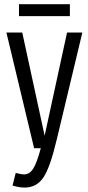

<svg xmlns="http://www.w3.org/2000/svg" viewBox="-20 -690 411 894"><path d="M138.8 0H170Q150.8 71.6 133.7 96.8Q116.6 122 92.8 122Q84 122 72.7 119.7Q61.4 117.4 53.2 115.2L38.4 174Q56.4 179.6 70.3 181.5Q84.2 183.4 94.6 183.4Q150.2 183.4 181.9 136.7Q213.6 90 245 -43.6L363.4 -538.6H292.2L187.8 -58.2L83.6 -538.6H9.8ZM68.4 -615H305.4V-670.4H68.4Z"/></svg>

Font: Secuela Light
Style: Regular
Weight: 300
Designer: Fernando Haro
Foundry: deFharo
Version: Version 1.708